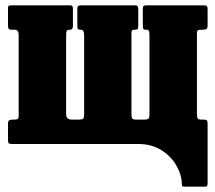

<svg xmlns="http://www.w3.org/2000/svg" viewBox="-20 -540 808 720"><path d="M295.5 -408Q295.5 -428.5 283.5 -428.5H282Q274.5 -428.5 272.2 -431.5Q270 -434.5 270 -445.5V-505Q270 -514 272.8 -517Q275.5 -520 284 -520H484.5Q493.5 -520 496 -516.8Q498.5 -513.5 498.5 -504V-444.5Q498.5 -434 496 -431.2Q493.5 -428.5 486 -428.5H484.5Q477.5 -428.5 475.2 -426.2Q473 -424 473 -414.5V-114Q473 -101 475.5 -96.2Q478 -91.5 491 -91.5H520.5Q532.5 -91.5 536.5 -94.8Q540.5 -98 540.5 -111V-408Q540.5 -419.5 538.5 -424Q536.5 -428.5 529 -428.5H526.5Q519.5 -428.5 517.5 -431.5Q515.5 -434.5 515.5 -445.5V-505Q515.5 -514 518 -517Q520.5 -520 529.5 -520H744.5Q753.5 -520 756 -516.8Q758.5 -513.5 758.5 -504V-444.5Q758.5 -434 754.2 -431.2Q750 -428.5 740.5 -428.5H735.5Q725.5 -428.5 722 -426.2Q718.5 -424 718.5 -414.5V-114Q718.5 -101 721 -96.2Q723.5 -91.5 736.5 -91.5H745.5Q753.5 -91.5 756 -88.2Q758.5 -85 758.5 -76.5V146.5Q758.5 153 757 156.5Q755.5 160 749 160H671.5Q664.5 160 663.5 157.5Q662.5 155 662 148.5Q660.5 112.5 640 78.2Q619.5 44 583.5 22Q547.5 0 498.5 0H24Q15 0 12.5 -3.2Q10 -6.5 10 -16V-75.5Q10 -86 14.2 -88.8Q18.5 -91.5 28 -91.5H35.5Q42 -91.5 46 -93.8Q50 -96 50 -105.5V-406Q50 -419 46.2 -423.8Q42.5 -428.5 34.5 -428.5H23Q15 -428.5 12.5 -431.8Q10 -435 10 -443.5V-509Q10 -517.5 13.8 -518.8Q17.5 -520 25.5 -520H242.5Q250 -520 251.8 -516.5Q253.5 -513 253.5 -504.5V-443Q253.5 -428.5 242.5 -428.5H240Q233.5 -428.5 230.8 -425.2Q228 -422 228 -409V-112Q228 -91.5 249 -91.5H275.5Q287.5 -91.5 291.5 -94.8Q295.5 -98 295.5 -111Z"/></svg>

Font: Besley* Condensed Heavy
Style: Regular
Weight: 800
Width: 3
Designer: Owen Earl
Foundry: indestructible type*
Version: Version 3.000; ttfautohint (v1.8.3)